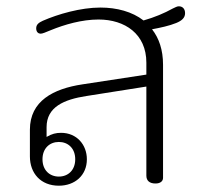

<svg xmlns="http://www.w3.org/2000/svg" viewBox="-20 -582 642 610"><path d="M167 8C218 8 256 -25 256 -76C256 -122 224 -160 174 -160C158 -160 145 -157 128 -147V-178C128 -242 183 -266 255 -277L445 -307V-24C445 -8 455 1 474 1C489 1 498 -6 498 -17V-376C498 -424 485 -461 463 -489C490 -494 518 -500 540 -509C557 -516 568 -525 568 -540C568 -553 561 -562 548 -562C542 -562 536 -558 529 -555C502 -540 471 -527 436 -517C400 -545 351 -558 299 -558C236 -558 164 -537 116 -516C103 -510 95 -504 95 -492C95 -479 103 -475 109 -475C115 -475 124 -479 141 -486C185 -504 240 -520 293 -520C377 -520 445 -474 445 -383V-345L242 -314C149 -300 75 -261 75 -170V-85C75 -32 109 8 167 8ZM167 -21C138 -21 115 -41 115 -76C115 -111 138 -131 167 -131C196 -131 219 -111 219 -76C219 -41 196 -21 167 -21Z"/></svg>

Font: Maitree Light
Style: Regular
Weight: 300
Designer: CadsonDemak Team
Foundry: CadsonDemak
Version: Version 1.000;PS 001.000;hotconv 1.0.88;makeotf.lib2.5.64775